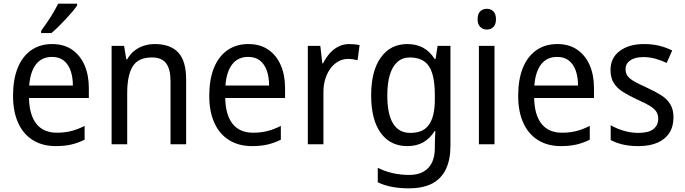

<svg xmlns="http://www.w3.org/2000/svg" viewBox="-20 -786 3730 1046"><path d="M264 -546Q328 -546 372.5 -515.5Q417 -485 440.5 -431Q464 -377 464 -306V-252H138Q140 -159 178.5 -111Q217 -63 290 -63Q332 -63 367.5 -72Q403 -81 441 -100V-25Q405 -7 368 1.5Q331 10 284 10Q211 10 158.5 -23Q106 -56 78.5 -117.5Q51 -179 51 -264Q51 -353 76.5 -416Q102 -479 150 -512.5Q198 -546 264 -546ZM263 -476Q208 -476 176.5 -436Q145 -396 139 -320H377Q377 -365 365 -400Q353 -435 328 -455.5Q303 -476 263 -476ZM400 -756Q391 -742 374 -722Q357 -702 337 -680.5Q317 -659 297 -639.5Q277 -620 260 -606H204V-618Q220 -640 237.5 -665.5Q255 -691 270.5 -717.5Q286 -744 297 -766H400Z M823 -546Q908 -546 951 -500Q994 -454 994 -354V0H909V-345Q909 -409 885 -441Q861 -473 808 -473Q733 -473 703 -424.5Q673 -376 673 -278V0H588V-536H656L668 -463H673Q689 -491 712 -509.5Q735 -528 764 -537Q793 -546 823 -546Z M1333 -546Q1397 -546 1441.5 -515.5Q1486 -485 1509.5 -431Q1533 -377 1533 -306V-252H1207Q1209 -159 1247.5 -111Q1286 -63 1359 -63Q1401 -63 1436.5 -72Q1472 -81 1510 -100V-25Q1474 -7 1437 1.5Q1400 10 1353 10Q1280 10 1227.5 -23Q1175 -56 1147.5 -117.5Q1120 -179 1120 -264Q1120 -353 1145.5 -416Q1171 -479 1219 -512.5Q1267 -546 1333 -546ZM1332 -476Q1277 -476 1245.5 -436Q1214 -396 1208 -320H1446Q1446 -365 1434 -400Q1422 -435 1397 -455.5Q1372 -476 1332 -476Z M1882 -546Q1896 -546 1911.5 -544.5Q1927 -543 1939 -540L1928 -458Q1916 -461 1902.5 -463Q1889 -465 1876 -465Q1849 -465 1824.5 -452Q1800 -439 1781.5 -414.5Q1763 -390 1752.5 -357Q1742 -324 1742 -284V0H1657V-536H1725L1736 -441H1740Q1755 -471 1776 -495Q1797 -519 1824 -532.5Q1851 -546 1882 -546Z M2199 -546Q2247 -546 2284 -526.5Q2321 -507 2348 -465H2353L2364 -536H2434V8Q2434 83 2409.5 135Q2385 187 2335 213.5Q2285 240 2207 240Q2157 240 2115 232Q2073 224 2038 207V128Q2075 147 2118.5 157Q2162 167 2210 167Q2276 167 2312.5 129.5Q2349 92 2349 19V0Q2349 -14 2350 -36Q2351 -58 2352 -72H2348Q2322 -31 2285.5 -10.5Q2249 10 2199 10Q2106 10 2054 -62Q2002 -134 2002 -267Q2002 -399 2054.5 -472.5Q2107 -546 2199 -546ZM2213 -473Q2173 -473 2145.5 -449Q2118 -425 2104 -379Q2090 -333 2090 -266Q2090 -164 2121.5 -113Q2153 -62 2215 -62Q2250 -62 2275 -72.5Q2300 -83 2316.5 -106Q2333 -129 2341 -163.5Q2349 -198 2349 -246V-268Q2349 -340 2335 -385.5Q2321 -431 2290.5 -452Q2260 -473 2213 -473Z M2674 -536V0H2589V-536ZM2633 -738Q2654 -738 2668 -724Q2682 -710 2682 -681Q2682 -653 2668 -639Q2654 -625 2633 -625Q2611 -625 2596.5 -639Q2582 -653 2582 -681Q2582 -710 2596 -724Q2610 -738 2633 -738Z M3016 -546Q3080 -546 3124.5 -515.5Q3169 -485 3192.5 -431Q3216 -377 3216 -306V-252H2890Q2892 -159 2930.5 -111Q2969 -63 3042 -63Q3084 -63 3119.5 -72Q3155 -81 3193 -100V-25Q3157 -7 3120 1.5Q3083 10 3036 10Q2963 10 2910.5 -23Q2858 -56 2830.5 -117.5Q2803 -179 2803 -264Q2803 -353 2828.5 -416Q2854 -479 2902 -512.5Q2950 -546 3016 -546ZM3015 -476Q2960 -476 2928.5 -436Q2897 -396 2891 -320H3129Q3129 -365 3117 -400Q3105 -435 3080 -455.5Q3055 -476 3015 -476Z M3649 -147Q3649 -96 3626 -61Q3603 -26 3560.5 -8Q3518 10 3458 10Q3409 10 3372 1Q3335 -8 3307 -23V-104Q3335 -87 3375.5 -74.5Q3416 -62 3458 -62Q3514 -62 3540 -83Q3566 -104 3566 -140Q3566 -161 3556 -177Q3546 -193 3521.5 -208.5Q3497 -224 3453 -243Q3408 -264 3375 -284.5Q3342 -305 3324 -333.5Q3306 -362 3306 -405Q3306 -471 3356.5 -508.5Q3407 -546 3489 -546Q3533 -546 3570.5 -537Q3608 -528 3642 -511L3612 -443Q3583 -457 3551 -466Q3519 -475 3485 -475Q3439 -475 3413.5 -457Q3388 -439 3388 -409Q3388 -387 3399.5 -371.5Q3411 -356 3437 -341.5Q3463 -327 3507 -307Q3551 -287 3583 -266.5Q3615 -246 3632 -217.5Q3649 -189 3649 -147Z"/></svg>

Font: Noto Sans Thai SemiCondensed
Style: Regular
Weight: 400
Width: 4
Designer: Monotype Design Team
Foundry: Monotype Imaging Inc.
Version: Version 2.001